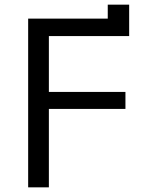

<svg xmlns="http://www.w3.org/2000/svg" viewBox="-20 -805 640 825"><path d="M101 -725H443V-785H535V-650H190V-410H519V-337H190V0H101Z"/></svg>

Font: JuliaMono
Style: Regular
Weight: 400
Monospace: yes
Designer: cormullion
Foundry: corm
Version: Version 0.055; ttfautohint (v1.8.4)